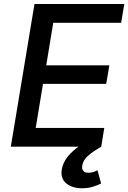

<svg xmlns="http://www.w3.org/2000/svg" viewBox="-20 -748 654 979"><path d="M35.2 0 155.8 -727.5H613.8L597.7 -631.8H251.5L215.8 -415H537.6L521.5 -320.3H199.2L162.1 -95.7H511.7L496.1 0ZM398.4 211.9Q348.1 211.9 317.6 186.8Q287.1 161.6 295.4 114.3Q301.3 80.1 327.1 48.3Q353 16.6 394 -8.8L496.6 0Q457.5 22 430.9 44.4Q404.3 66.9 399.4 95.7Q396.5 113.8 404.8 123.3Q413.1 132.8 432.1 132.8Q444.8 132.8 456.3 128.9Q467.8 125 477.1 120.1L495.6 187.5Q478.5 196.3 453.6 204.1Q428.7 211.9 398.4 211.9Z"/></svg>

Font: Inter Medium
Style: Italic
Weight: 500
Italic angle: -9.3988°
Designer: Rasmus Andersson
Foundry: rsms
Version: Version 4.001;git-66647c0bb